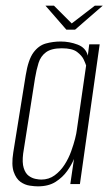

<svg xmlns="http://www.w3.org/2000/svg" viewBox="-20 -652 394 680"><path d="M114 8Q103 8 85.5 5.5Q68 3 52.5 -8Q37 -19 28.5 -43.5Q20 -68 27 -112L71 -385Q80 -441 98.5 -466Q117 -491 142.5 -498Q168 -505 195 -505Q226 -505 255 -494Q284 -483 291 -455L296 -495H333L263 0H229L242 -89Q234 -69 218 -46.5Q202 -24 177 -8Q152 8 114 8ZM126 -16Q153 -16 173.5 -31Q194 -46 208.5 -68.5Q223 -91 232 -116Q241 -141 246 -161Q251 -181 252 -191L285 -420Q283 -427 276.5 -441Q270 -455 253 -468Q236 -481 199 -481Q162 -481 143 -467Q124 -453 116.5 -429Q109 -405 104 -375L62 -108Q58 -76 64 -57Q70 -38 81.5 -29.5Q93 -21 105.5 -18.5Q118 -16 126 -16ZM215 -547 141 -632H171L234 -569L316 -632H344L246 -547Z"/></svg>

Font: Alumni Sans ExtraLight
Style: Italic
Weight: 250
Italic angle: -8°
Version: Version 1.016